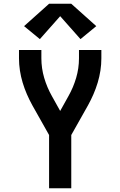

<svg xmlns="http://www.w3.org/2000/svg" viewBox="-20 -1001 640 1021"><path d="M241 0V-283L152 -441Q136 -470 123 -500Q110 -530 100.5 -561.5Q91 -593 86 -625.5Q81 -658 81 -691V-735H200V-691Q200 -638 215 -587Q230 -536 256 -490L300 -411L344 -490Q370 -536 385 -587Q400 -638 400 -691V-735H519V-691Q519 -658 514 -625.5Q509 -593 499.5 -561.5Q490 -530 477 -500Q464 -470 448 -441L359 -283V0ZM192 -793 108 -862 241 -981H359L492 -862L408 -793L300 -915Z"/></svg>

Font: Iosevka Curly Extended
Style: Bold
Weight: 700
Width: 7
Monospace: yes
Designer: Belleve Invis
Foundry: Belleve Invis
Version: Version 11.1.0; ttfautohint (v1.8.3)